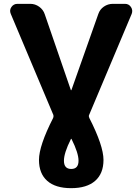

<svg xmlns="http://www.w3.org/2000/svg" viewBox="-20 -750 728 1000"><path d="M349 -25Q313 47 313 87Q313 130 351 130Q389 130 389 87Q389 47 353 -25Q353 -27 351 -27Q349 -27 349 -25ZM258 -151 36 -678Q28 -697 39.5 -713.5Q51 -730 71 -730H138Q163 -730 184 -715Q205 -700 213 -676L349 -281Q349 -280 351 -280Q352 -280 352 -281L492 -677Q500 -701 521 -715.5Q542 -730 568 -730H631Q651 -730 662 -713.5Q673 -697 666 -678L444 -151Q441 -145 445 -136Q519 9 519 83Q519 154 475.5 192Q432 230 350.5 230Q269 230 226 192Q183 154 183 83Q183 9 257 -136Q260 -145 258 -151Z"/></svg>

Font: Rounded Mplus 1c ExtraBold
Style: Regular
Weight: 800
Version: Version 1.059.20150529